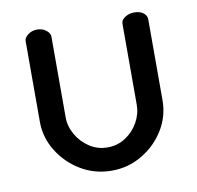

<svg xmlns="http://www.w3.org/2000/svg" viewBox="-61 -537 626 609"><g transform="rotate(-10 252.0 -233.0)"><path d="M253 8Q198 8 153 -19Q108 -46 81 -90Q54 -134 54 -184V-444Q54 -455 66.5 -464.5Q79 -474 96 -474Q113 -474 125 -464.5Q137 -455 137 -444V-184Q137 -155 152.5 -128Q168 -101 194 -84Q220 -67 252 -67Q284 -67 310 -84Q336 -101 351 -128Q366 -155 366 -184V-445Q366 -457 379 -465.5Q392 -474 408 -474Q427 -474 438 -465.5Q449 -457 449 -445V-184Q449 -133 422.5 -89.5Q396 -46 351 -19Q306 8 253 8Z"/></g></svg>

Font: Dosis ExtraLight Medium
Style: Regular
Weight: 500
Version: Version 3.001; ttfautohint (v1.8.2)